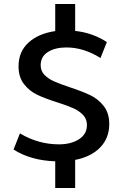

<svg xmlns="http://www.w3.org/2000/svg" viewBox="-20 -820 617 963"><path d="M357 -18V123H257V-11Q134 -15 48 -70L80 -151Q172 -96 276 -96Q336 -96 376 -121.5Q416 -147 416 -193Q416 -223 396.5 -243.5Q377 -264 348 -277Q319 -290 269 -306Q206 -326 167 -344.5Q128 -363 100.5 -398Q73 -433 73 -487Q73 -561 123 -606.5Q173 -652 257 -664V-800H357V-665Q446 -655 516 -609L484 -529Q400 -582 313 -582Q256 -582 220 -559Q184 -536 184 -493Q184 -464 203 -444.5Q222 -425 250 -412.5Q278 -400 328 -383Q392 -362 432 -343Q472 -324 500 -288.5Q528 -253 528 -198Q528 -128 483 -81Q438 -34 357 -18Z"/></svg>

Font: Martel Sans SemiBold
Style: Regular
Weight: 600
Designer: Dan Reynolds and Mathieu Réguer
Foundry: Dan Reynolds and Mathieu Réguer
Version: Version 1.002; ttfautohint (v1.1) -l 5 -r 5 -G 72 -x 0 -D la